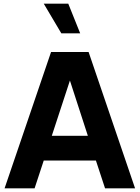

<svg xmlns="http://www.w3.org/2000/svg" viewBox="-20 -1029 763 1049"><path d="M418 -847H315L219 -1009H353ZM464 -745 718 0H554L504 -152H219L169 0H5L259 -745ZM263 -287H460L362 -589Z"/></svg>

Font: Plus Jakarta Display
Style: Bold
Weight: 700
Designer: Gumpita Rahayu
Foundry: Tokotype Studio
Version: Version 1.000;hotconv 1.0.109;makeotfexe 2.5.65596